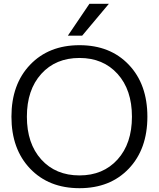

<svg xmlns="http://www.w3.org/2000/svg" viewBox="-20 -977 833 1007"><path d="M411 -790H336L449 -957H551ZM655.5 -92.5Q558 10 397 10Q236 10 138 -92.5Q40 -195 40 -365Q40 -535 138 -637.5Q236 -740 397 -740Q558 -740 655.5 -637.5Q753 -535 753 -365Q753 -195 655.5 -92.5ZM397 -57Q521 -57 596.5 -140.5Q672 -224 672 -365Q672 -506 596.5 -589.5Q521 -673 397 -673Q272 -673 196.5 -589.5Q121 -506 121 -365Q121 -224 196.5 -140.5Q272 -57 397 -57Z"/></svg>

Font: M PLUS 1p
Style: Regular
Weight: 400
Version: Version 1.062